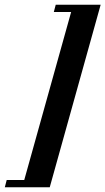

<svg xmlns="http://www.w3.org/2000/svg" viewBox="-83 -643 444 809"><path d="M-62.7 146 -54.7 115.3H19.2L216.7 -592.3H143.7L151.8 -623H341.1L126.6 146Z"/></svg>

Font: Playfair 5pt SemiExpanded Light 12pt
Style: Italic
Weight: 300
Italic angle: -15.6°
Version: Version 2.000;gftools[0.9.28]